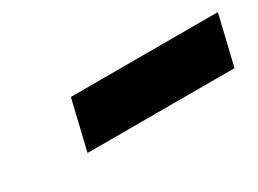

<svg xmlns="http://www.w3.org/2000/svg" viewBox="-23 -836 591 439"><g transform="rotate(-30 272.0 -616.0)"><path d="M544 -681 513 -551H125L156 -681Z"/></g></svg>

Font: Work Sans Black
Style: Italic
Weight: 900
Italic angle: -13°
Designer: Wei Huang
Foundry: Wei Huang
Version: Version 2.009; ttfautohint (v1.8.3)